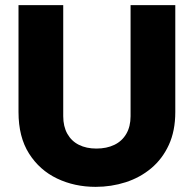

<svg xmlns="http://www.w3.org/2000/svg" viewBox="-20 -720 754 747"><path d="M52 -700H226V-268Q226 -228 242 -199.5Q258 -171 287 -156.5Q316 -142 355 -142Q395 -142 425 -156.5Q455 -171 471.5 -199.5Q488 -228 488 -268V-700H662V-284Q662 -211 637 -156.5Q612 -102 568.5 -65.5Q525 -29 469 -11Q413 7 352 7Q270 7 202 -25.5Q134 -58 93 -122.5Q52 -187 52 -284Z"/></svg>

Font: Albert Sans Black
Style: Regular
Weight: 900
Designer: Andreas Rasmussen
Foundry: a.Foundry
Version: Version 1.025